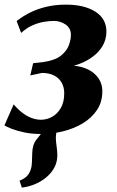

<svg xmlns="http://www.w3.org/2000/svg" viewBox="-30 -580 518 849"><path d="M66.5 249.5 56.5 219Q78.5 210 89.8 198Q101 186 106 169Q111 154.5 111.2 136.5Q111.5 118.5 112.5 98.5Q113 60 131.2 37.2Q149.5 14.5 164.5 -5L245.5 -49Q231 -31 224 -11.2Q217 8.5 217 30.5Q217 45 220.2 66.2Q223.5 87.5 223.5 107Q223.5 137 209.5 162.5Q195.5 188 170.5 207.5Q149 224.5 122.5 235.2Q96 246 66.5 249.5ZM151 12.5Q110 12.5 77.5 5.5Q45 -1.5 22.5 -10.2Q0 -19 -10.5 -25.5L30.5 -118.5Q49 -96.5 69.2 -81Q89.5 -65.5 110.5 -58Q131.5 -50.5 151 -50.5Q177.5 -50.5 201 -63.8Q224.5 -77 239.2 -103Q254 -129 254 -167Q254 -194.5 242.5 -214.8Q231 -235 209 -246.2Q187 -257.5 155.5 -257.5L104 -246.5L116.5 -300.5L161 -305.5Q213.5 -313 239.5 -334Q265.5 -355 274.5 -380Q283.5 -405 283.5 -425.5Q283.5 -456 259.8 -471.8Q236 -487.5 208.5 -487.5Q189 -487.5 164.5 -483.5Q140 -479.5 113.8 -468Q87.5 -456.5 63.5 -434.5L43.5 -487Q71 -508.5 103.8 -524.8Q136.5 -541 175.8 -550.2Q215 -559.5 261.5 -559.5Q342.5 -559.5 391.5 -528.5Q440.5 -497.5 440.5 -440.5Q440.5 -406.5 424.5 -378.5Q408.5 -350.5 380.8 -329.8Q353 -309 318 -296.2Q283 -283.5 245.5 -279.5L236 -286Q292 -295 334 -282.5Q376 -270 399.2 -242Q422.5 -214 422.5 -176.5Q422.5 -129 398.8 -93.5Q375 -58 335.8 -34.5Q296.5 -11 248.5 0.8Q200.5 12.5 151 12.5Z"/></svg>

Font: Merriweather 36pt ExtraBold
Style: Italic
Weight: 800
Italic angle: -7.8°
Version: Version 2.101